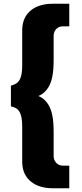

<svg xmlns="http://www.w3.org/2000/svg" viewBox="-20 -800 438 1020"><path d="M265 -610C265 -637 284 -660 313 -660H348V-780H257C175 -780 98 -739 98 -640V-455C98 -379 81 -356 38 -345V-235C81 -226 98 -201 98 -125V60C98 158 175 200 257 200H348V80H313C284 80 265 55 265 30V-90C265 -158 262 -240 203 -280C197 -284 191 -287 184 -290C191 -293 197 -296 203 -300C262 -340 265 -422 265 -490Z"/></svg>

Font: Jost
Style: Bold
Weight: 700
Version: Version 3.710